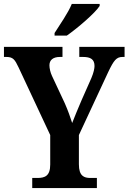

<svg xmlns="http://www.w3.org/2000/svg" viewBox="-20 -951 650 971"><path d="M256 -784V-771H318C374 -810 462 -886 484 -921V-931H343C325 -886 283 -827 256 -784ZM143 0H470V-51H437C405 -51 379 -61 379 -120V-268L527 -586C556 -647 569 -663 600 -663H610V-714H381V-663H400C438 -663 458 -651 458 -617C458 -606 454 -584 442 -556L392 -443C374 -400 357 -361 345 -329C335 -360 325 -389 308 -428L243 -567C235 -584 230 -605 230 -621C230 -647 248 -663 283 -663H296V-714H0V-663H12C46 -663 55 -650 74 -610L234 -268V-119C234 -61 207 -51 169 -51H143Z"/></svg>

Font: Noto Serif Devanagari Condensed
Style: Bold
Weight: 700
Width: 3
Designer: Universal Thirst, Indian Type Foundry and the Monotype Design Team
Foundry: Monotype Imaging Inc.
Version: Version 2.004